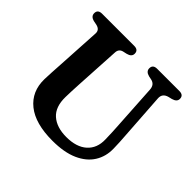

<svg xmlns="http://www.w3.org/2000/svg" viewBox="-171 -893 1103 1103"><g transform="rotate(45 381.0 -341.0)"><path d="M591 -298.5 573.5 -586.5Q571 -624.5 537.5 -632L516 -636.5Q484 -644.5 484 -670Q484 -700 518.5 -700H698.5Q733 -700 733 -670Q733 -646 700.5 -637L679.5 -632Q638.5 -621.5 641.5 -582L660.5 -299Q664.5 -249 665.5 -199Q667 -136 636.2 -87Q605.5 -38 542.8 -10Q480 18 385 18Q245.5 18 173 -40.2Q100.5 -98.5 102.5 -199.5Q102.5 -219 104.8 -254.5Q107 -290 109 -324L124.5 -593.5Q126 -624.5 91.5 -632L69 -636.5Q36.5 -644 36.5 -670Q36.5 -700 71 -700H331.5Q366 -700 366 -670Q366 -645 333.5 -637L311 -632Q282 -625.5 280.5 -595L265 -322Q263 -288.5 262 -261.5Q261 -234.5 260.5 -213Q259 -132 303.2 -92.8Q347.5 -53.5 426.5 -53.5Q508 -53.5 552.5 -93.2Q597 -133 595 -202.5Q594.5 -236.5 593.2 -258Q592 -279.5 591 -298.5Z"/></g></svg>

Font: Fraunces 9pt Soft SemiBold
Style: Regular
Weight: 600
Version: Version 1.000;[b76b70a41]